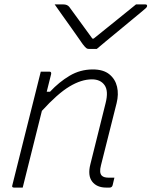

<svg xmlns="http://www.w3.org/2000/svg" viewBox="-20 -851 687 871"><path d="M165 -526H204Q214 -526 212 -515Q207 -495 202 -475Q197 -455 192 -435H207Q248 -479 296 -507.5Q344 -536 401 -536Q449 -536 476 -514Q503 -492 511 -457.5Q519 -423 509 -383Q491 -310 473.5 -242Q456 -174 438 -101Q429 -67 442 -54Q451 -45 473 -45H499Q497 -36 495 -28Q493 -20 491 -11Q488 0 477 0H462Q419 0 398 -27.5Q377 -55 390 -106Q407 -174 424 -242.5Q441 -311 459 -383Q473 -438 454.5 -464.5Q436 -491 397 -491Q349 -491 295 -458.5Q241 -426 170 -348Q148 -261 126.5 -174Q105 -87 83 0H44Q32 0 36 -11Q62 -115 88 -219Q114 -323 140 -426ZM419 -629H383Q376 -629 371 -633Q366 -637 355 -651Q349 -660 334.5 -680.5Q320 -701 301 -728Q282 -755 262.5 -782Q243 -809 228 -831H267Q285 -831 294 -820Q304 -806 332 -768Q360 -730 399 -676H405Q470 -728 515.5 -765Q561 -802 597 -831H639Q649 -831 647 -822Q646 -818 641 -813.5Q636 -809 618 -794Q602 -781 574.5 -758Q547 -735 516.5 -710Q486 -685 459.5 -663Q433 -641 419 -629Z"/></svg>

Font: Recursive Mn Lnr St Lt
Style: Italic
Weight: 300
Italic angle: -15°
Monospace: yes
Version: Version 1.079;hotconv 1.0.112;makeotfexe 2.5.65598; ttfautoh